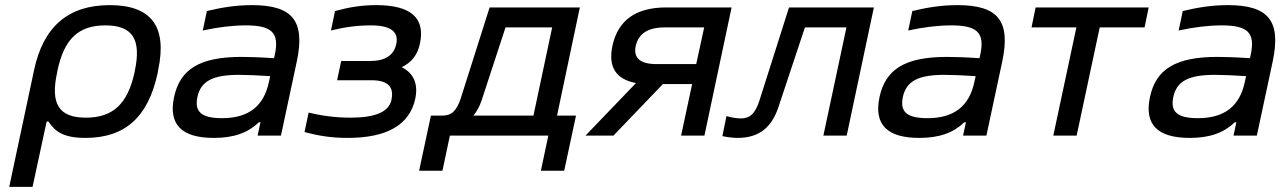

<svg xmlns="http://www.w3.org/2000/svg" viewBox="-20 -529 4995 749"><path d="M595 -244 597 -256C633 -425 571 -509 408 -509C246 -509 149 -425 113 -256L16 200H107L162 -55H169C195 -15 229 9 313 9C468 9 558 -72 595 -244ZM203 -247 204 -253C230 -376 285 -430 391 -430C497 -430 532 -376 506 -253L505 -247C478 -124 421 -70 315 -70C209 -70 176 -124 203 -247Z M963 -509C905 -509 849 -501 787 -486L771 -410C830 -423 888 -430 938 -430C1039 -430 1071 -403 1052 -315L1049 -302C989 -306 947 -307 922 -307C759 -307 682 -259 659 -150C636 -42 690 9 814 9C893 9 947 -11 990 -52H996L985 0H1076L1138 -290C1171 -447 1122 -509 963 -509ZM750 -150C763 -212 809 -237 912 -237C941 -237 990 -235 1034 -232L1029 -209C1009 -115 950 -68 846 -68C766 -68 738 -93 750 -150Z M1424 -291H1311L1295 -216H1428C1492 -216 1518 -192 1507 -139C1497 -93 1445 -70 1348 -70C1290 -70 1236 -77 1184 -90L1168 -14C1223 1 1274 9 1336 9C1490 9 1578 -42 1600 -144C1612 -202 1594 -243 1547 -267C1586 -285 1609 -316 1618 -358C1640 -459 1583 -509 1448 -509C1391 -509 1342 -501 1287 -486L1271 -410C1323 -423 1373 -430 1427 -430C1503 -430 1536 -406 1526 -358C1517 -314 1483 -291 1424 -291Z M1705 -78H1661L1615 137H1706L1735 0H2119L2090 137H2181L2227 -78H2153L2242 -500H1890L1777 -144C1760 -94 1740 -78 1705 -78ZM1827 -78C1840 -94 1851 -114 1859 -138L1952 -422H2134L2061 -78Z M2834 -500H2579C2460 -500 2391 -450 2369 -350C2352 -268 2382 -220 2461 -205L2264 0H2373L2566 -201H2680L2637 0H2728ZM2460 -350C2471 -398 2508 -422 2572 -422H2727L2696 -279H2541C2477 -279 2450 -303 2460 -350Z M3018 -115 3120 -422H3282L3192 0H3283L3389 -500H3058L2943 -138C2926 -84 2904 -67 2870 -67C2856 -67 2835 -70 2814 -76L2798 2C2815 6 2841 9 2858 9C2943 9 2992 -34 3018 -115Z M3715 -509C3657 -509 3601 -501 3539 -486L3523 -410C3582 -423 3640 -430 3690 -430C3791 -430 3823 -403 3804 -315L3801 -302C3741 -306 3699 -307 3674 -307C3511 -307 3434 -259 3411 -150C3388 -42 3442 9 3566 9C3645 9 3699 -11 3742 -52H3748L3737 0H3828L3890 -290C3923 -447 3874 -509 3715 -509ZM3502 -150C3515 -212 3561 -237 3664 -237C3693 -237 3742 -235 3786 -232L3781 -209C3761 -115 3702 -68 3598 -68C3518 -68 3490 -93 3502 -150Z M4089 0H4180L4270 -422H4445L4461 -500H4020L4004 -422H4179Z M4770 -509C4712 -509 4656 -501 4594 -486L4578 -410C4637 -423 4695 -430 4745 -430C4846 -430 4878 -403 4859 -315L4856 -302C4796 -306 4754 -307 4729 -307C4566 -307 4489 -259 4466 -150C4443 -42 4497 9 4621 9C4700 9 4754 -11 4797 -52H4803L4792 0H4883L4945 -290C4978 -447 4929 -509 4770 -509ZM4557 -150C4570 -212 4616 -237 4719 -237C4748 -237 4797 -235 4841 -232L4836 -209C4816 -115 4757 -68 4653 -68C4573 -68 4545 -93 4557 -150Z"/></svg>

Font: LT Wave Text Italic
Style: Regular
Weight: 400
Designer: Daniel Lyons
Version: Version 2.5 (Glyphs App)